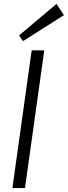

<svg xmlns="http://www.w3.org/2000/svg" viewBox="-20 -956 345 976"><path d="M205 -700 107 0H43L141 -700ZM305 -879 97 -747 77 -776 267 -936Z"/></svg>

Font: Pathway Extreme SemiCondensed ExtraLight
Style: Italic
Weight: 250
Width: 4
Italic angle: -8°
Version: Version 1.001;gftools[0.9.26]